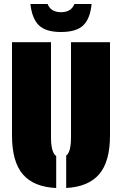

<svg xmlns="http://www.w3.org/2000/svg" viewBox="-20 -931 610 960"><path d="M311 9V-153Q335 -170 335 -245V-720H530V-254Q530 -123 476 -60Q422 3 311 9ZM261 -151V9Q149 4 94.5 -59Q40 -122 40 -254V-720H235V-245Q235 -168 261 -151ZM285 -771Q209 -771 174.5 -804.5Q140 -838 132 -911H218Q234 -870 285 -870Q336 -870 352 -911H438Q431 -838 396.5 -804.5Q362 -771 285 -771Z"/></svg>

Font: Protest Guerrilla
Style: Regular
Weight: 400
Designer: Octavio Pardo
Foundry: Ashler Design
Version: Version 2.005; ttfautohint (v1.8.4.7-5d5b)